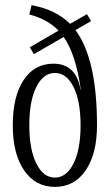

<svg xmlns="http://www.w3.org/2000/svg" viewBox="-20 -710 428 748"><path d="M29.8 -222.2Q29.8 -334.5 72 -398.2Q114.3 -461.9 188 -461.9Q276.9 -461.9 293.9 -359.9H294.9Q275.4 -499.5 228 -565.9L111.8 -499L96.2 -525.9L208 -590.8Q165.5 -634.8 94.2 -653.8L103 -689.9Q197.8 -672.4 252.9 -617.2L318.8 -654.8L335 -627.9L273.9 -592.8Q357.9 -480.5 357.9 -222.2Q357.9 -110.4 313.7 -46.1Q269.5 18.1 193.8 18.1Q118.2 18.1 74 -46.1Q29.8 -110.4 29.8 -222.2ZM293.9 -222.2Q293.9 -316.9 266.4 -371.3Q238.8 -425.8 193.8 -425.8Q148.9 -425.8 121.6 -371.3Q94.2 -316.9 94.2 -222.2Q94.2 -127.9 121.6 -73Q148.9 -18.1 193.8 -18.1Q238.8 -18.1 266.4 -73Q293.9 -127.9 293.9 -222.2Z"/></svg>

Font: Margherita Light
Style: Regular
Weight: 300
Designer: James Puckett
Foundry: Dunwich Type Founders
Version: Version 1.008;hotconv 1.0.109;makeotfexe 2.5.65596